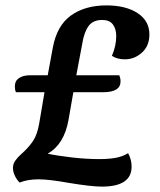

<svg xmlns="http://www.w3.org/2000/svg" viewBox="-20 -680 594 712"><path d="M285 -518 263 -401H422Q427 -391 427 -378Q427 -338 362 -338H252L234 -235Q218 -145 157 -110Q195 -102 248 -96Q301 -90 348 -90Q382 -90 408 -94.5Q434 -99 455 -112Q468 -89 468 -62Q468 12 358 12Q318 12 234 -2Q162 -15 123 -15Q82 -15 53 -3Q43 -12 35.5 -27.5Q28 -43 28 -57Q28 -72 36.5 -84Q45 -96 55 -105Q65 -114 69 -118Q91 -139 104.5 -160.5Q118 -182 125 -220L145 -338H39Q35 -347 35 -360Q35 -380 50.5 -390.5Q66 -401 93 -401H157L176 -504Q191 -585 243 -622.5Q295 -660 375 -660Q446 -660 490 -631.5Q534 -603 534 -552Q534 -510 506.5 -485Q479 -460 443 -460Q414 -460 395 -473Q411 -510 411 -546Q411 -573 398.5 -589.5Q386 -606 359 -606Q325 -606 308.5 -583.5Q292 -561 285 -518Z"/></svg>

Font: Sansita
Style: Italic
Weight: 400
Italic angle: -11°
Designer: Pablo Cosgaya
Foundry: Omnibus-Type
Version: Version 1.006